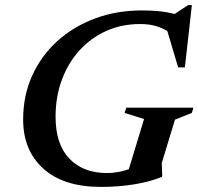

<svg xmlns="http://www.w3.org/2000/svg" viewBox="-20 -723 780 755"><path d="M400.5 -42.5Q442 -42.5 486.5 -57.5L546.5 -255L470 -279L476.5 -299.5H740.5L734.5 -279L668 -252.5L616 -81.5L618 -31.5L617 -27.5Q567 -7.5 506 2.2Q445 12 377 12Q230 12 150.5 -59.8Q71 -131.5 71 -253Q71 -347 106.5 -425.5Q142 -504 205.5 -561.5Q269 -619 354 -650.5Q439 -682 538.5 -682Q572 -682 603.8 -679Q635.5 -676 666.5 -668L720 -703H734.5L707 -458H680.5L638 -601Q614 -615 588.8 -621.8Q563.5 -628.5 530.5 -628.5Q458 -628.5 397.2 -601Q336.5 -573.5 292 -524.2Q247.5 -475 223 -408.5Q198.5 -342 198.5 -264Q198.5 -155.5 253 -99Q307.5 -42.5 400.5 -42.5Z"/></svg>

Font: Newsreader Text SemiBold
Style: Italic
Weight: 600
Italic angle: -17°
Designer: Hugues Gentile
Foundry: Production Type
Version: Version 1.001